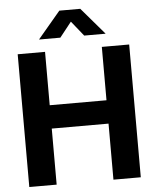

<svg xmlns="http://www.w3.org/2000/svg" viewBox="-61 -996 848 1048"><g transform="rotate(-5 362.5 -472.5)"><path d="M56.6 0V-727.5H206.5V-435.1H517.6V-727.5H667.5V0H517.6V-307.1H206.5V0ZM296.4 -797.4H180.2V-798.3L303.7 -944.8H418.5L543.9 -798.3V-797.4H427.2L361.3 -879.4Z"/></g></svg>

Font: Inter 28pt
Style: Bold
Weight: 700
Designer: Rasmus Andersson
Foundry: rsms
Version: Version 4.001;git-66647c0bb